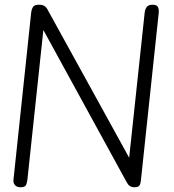

<svg xmlns="http://www.w3.org/2000/svg" viewBox="-20 -792 734 812"><path d="M516 -21 141 -706 145 -772Q161 -772 169.5 -765.5Q178 -759 183 -748L551 -80L549 0Q537 0 529 -5.5Q521 -11 516 -21ZM67 0Q51 0 43 -9.5Q35 -19 37 -32L112 -740Q114 -754 120 -763Q126 -772 145 -772L170 -727L96 -33Q95 -23 91 -11.5Q87 0 67 0ZM626 -772Q643 -772 648 -762Q653 -752 651 -735L576 -30Q575 -16 570 -8Q565 0 549 0L519 -57L592 -740Q594 -754 601 -763Q608 -772 626 -772Z"/></svg>

Font: Edu NSW ACT Foundation
Style: Regular
Weight: 400
Designer: Tina and Corey Anderson
Foundry: Google for Education
Version: Version 1.003